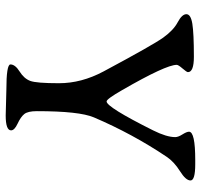

<svg xmlns="http://www.w3.org/2000/svg" viewBox="-36 -686 725 694"><g transform="rotate(90 327.0 -338.5)"><path d="M212.4 -13.2Q212.4 -30.3 238 -46.4Q263.7 -62.5 272 -85Q280.3 -107.4 280.3 -188.7Q280.3 -270 237.8 -349.6Q142.1 -528.3 115.5 -565.4Q88.9 -602.5 59.8 -617.9Q30.8 -633.3 30.8 -649.2Q30.8 -665 65.2 -670.7Q99.6 -676.3 184.6 -676.3Q240.2 -676.3 240.2 -654.8Q240.2 -650.4 227.1 -635.3Q213.9 -620.1 213.9 -614.3Q213.9 -575.2 305.2 -417Q337.4 -360.8 346.2 -360.8Q366.7 -360.8 450.7 -528.8Q475.1 -577.6 475.1 -608.9Q475.1 -619.6 465.3 -635Q455.6 -650.4 455.6 -658.7Q455.6 -681.2 557.6 -681.2H573.2Q631.8 -681.2 631.8 -664.1Q631.8 -647 598.1 -626Q564.5 -605 546.4 -578.1Q463.4 -454.6 403.8 -314.9Q381.3 -262.2 381.3 -108.4Q381.3 -76.2 391.8 -63.2Q402.3 -50.3 426.5 -39.1Q450.7 -27.8 450.7 -15.6Q450.7 3.9 397 3.9L305.2 1.5Q212.4 1.5 212.4 -13.2Z"/></g></svg>

Font: Averia Serif Libre Light
Style: Regular
Weight: 300
Version: Version 1.002